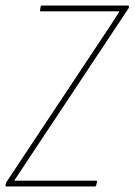

<svg xmlns="http://www.w3.org/2000/svg" viewBox="-29 -675 487 695"><path d="M-6 0Q-10 0 -9 -4L-8 -8Q-8 -14 -5 -17L347 -547Q361 -568 375.5 -590Q390 -612 403 -633V-634Q379 -634 353.5 -634Q328 -634 302 -634H119Q115 -634 116 -639L118 -651Q119 -655 124 -655H433Q439 -655 438 -651L437 -647Q436 -645 435.5 -643.5Q435 -642 433 -640L86 -117Q70 -93 54.5 -69.5Q39 -46 23 -22V-21Q48 -21 72.5 -21Q97 -21 122 -21H319Q323 -21 322 -16L319 -4Q318 0 314 0Z"/></svg>

Font: Sofia Sans Condensed Thin
Style: Italic
Weight: 250
Italic angle: -9°
Version: Version 4.100